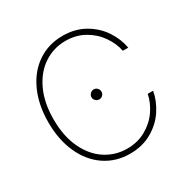

<svg xmlns="http://www.w3.org/2000/svg" viewBox="-163 -866 1010 1026"><g transform="rotate(-30 341.5 -353.5)"><path d="M353.5 -685.5Q281.2 -685.5 221.2 -646.5Q161.1 -607.4 125.5 -532.2Q89.8 -457 89.8 -353.5Q89.8 -249.5 125.5 -174.3Q161.1 -99.1 221.2 -60.3Q281.2 -21.5 353.5 -21.5Q418.5 -21.5 469.7 -50.5Q521 -79.6 552.5 -125.2Q584 -170.9 593.8 -220.7H627Q617.2 -164.1 582.5 -111.1Q547.9 -58.1 489.3 -24.2Q430.7 9.8 353.5 9.8Q267.1 9.8 199.7 -35.6Q132.3 -81.1 95 -163.6Q57.6 -246.1 57.6 -353.5Q57.6 -460.9 95 -543.5Q132.3 -626 199.7 -671.4Q267.1 -716.8 353.5 -716.8Q430.7 -716.8 489.3 -682.9Q547.9 -648.9 582.5 -596.2Q617.2 -543.5 627 -486.3H593.8Q584 -535.6 552.2 -581.5Q520.5 -627.4 469.5 -656.5Q418.5 -685.5 353.5 -685.5ZM324.2 -354.5Q324.2 -367.2 333.7 -376.5Q343.3 -385.7 355.5 -385.7Q367.7 -385.7 376.7 -376.5Q385.7 -367.2 385.7 -354.5Q385.7 -342.3 377 -333.3Q368.2 -324.2 355.5 -324.2Q342.8 -324.2 333.5 -333.3Q324.2 -342.3 324.2 -354.5Z"/></g></svg>

Font: Pretendard JP Thin
Style: Regular
Weight: 100
Designer: Base glyphs from Inter by Rasmus Andersson; Hangeul glyphs from Noto Sans CJK(Source Han Sans) by Jang Soo-young and Kan
Foundry: Kil Hyung-jin
Version: Version 1.309